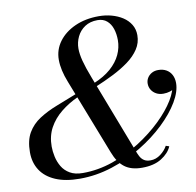

<svg xmlns="http://www.w3.org/2000/svg" viewBox="-84 -846 964 943"><g transform="rotate(-10 398.0 -375.0)"><path d="M550 10Q495.5 10 463 -14.8Q430.5 -39.5 411 -91L263.5 -469.5Q251 -501 244.8 -529Q238.5 -557 238.5 -583Q238.5 -633 268 -673Q297.5 -713 349.5 -736.5Q401.5 -760 469 -760Q501.5 -760 532 -751.8Q562.5 -743.5 586.8 -727.8Q611 -712 625.2 -688.8Q639.5 -665.5 639.5 -635.5Q639.5 -597.5 619 -566.5Q598.5 -535.5 563.8 -510Q529 -484.5 485.8 -462.8Q442.5 -441 396.5 -422L389 -440Q441 -461.5 474.8 -491.2Q508.5 -521 524.8 -556Q541 -591 541 -628Q541 -659 532.5 -684.8Q524 -710.5 505.8 -726.2Q487.5 -742 459 -742Q422 -742 396 -724.8Q370 -707.5 356.5 -679.5Q343 -651.5 343 -620Q343 -594 352.2 -558.2Q361.5 -522.5 382 -469.5L531.5 -80.5Q537.5 -63 545 -48.8Q552.5 -34.5 564.8 -26.5Q577 -18.5 597 -18.5Q624 -18.5 647.2 -36Q670.5 -53.5 682.5 -76L699 -70.5Q685 -37.5 647.2 -13.8Q609.5 10 550 10ZM239.5 10Q168 10 119 -11Q70 -32 45 -70.2Q20 -108.5 20 -160Q20 -219 42 -256.8Q64 -294.5 102.2 -319.2Q140.5 -344 189.5 -363Q238.5 -382 292.5 -403.5L300 -387.5Q251.5 -365.5 213 -334.5Q174.5 -303.5 152.2 -262.8Q130 -222 130 -169.5Q130 -145.5 135.8 -118.8Q141.5 -92 155.5 -68.2Q169.5 -44.5 194.8 -29.8Q220 -15 259 -15Q335 -15 408.5 -40.5Q482 -66 546.5 -107.2Q611 -148.5 660.5 -196.5Q710 -244.5 738 -290.5Q766 -336.5 766 -371H785Q785 -358.5 775 -349.2Q765 -340 749.2 -335Q733.5 -330 716 -330Q696 -330 680.8 -338.2Q665.5 -346.5 656.8 -360.5Q648 -374.5 648 -392Q648 -407.5 655.8 -420.2Q663.5 -433 677.5 -441Q691.5 -449 710 -449Q734 -449 751 -439Q768 -429 777 -411.5Q786 -394 786 -371Q786 -329 756 -278.2Q726 -227.5 673 -176.8Q620 -126 550.5 -83.8Q481 -41.5 401.5 -15.8Q322 10 239.5 10Z"/></g></svg>

Font: Bodoni Moda SC
Style: Italic
Weight: 400
Italic angle: -13°
Designer: Owen Earl
Foundry: indestructible type
Version: Version 2.005